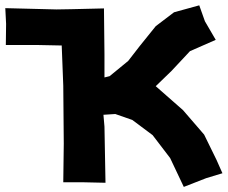

<svg xmlns="http://www.w3.org/2000/svg" viewBox="-26 -695 866 728"><path d="M-5.9 -664.1 -2.9 -604.5 -3.9 -524.4H114.3L208 -522.5L213.9 -370.1L215.8 -150.4L213.9 -3.9H289.1L374 -2L370.1 -214.8L366.2 -259.8L411.1 -262.7L475.6 -240.2L552.7 -182.6L619.1 -95.7L670.9 13.7L755.9 -19.5L817.4 -38.1L794.9 -88.9L748 -184.6L668 -277.3L564.5 -368.2L625 -426.8L694.3 -501L792 -543.9L751 -614.3L729.5 -674.8L633.8 -648.4L564.5 -595.7L503.9 -520.5L460 -463.9L389.6 -406.2L370.1 -401.4V-489.3L368.2 -663.1L246.1 -660.2L188.5 -659.2Z"/></svg>

Font: MaokenAssortedSans-TC
Style: Regular
Weight: 500
Version: Version 0.83